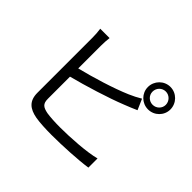

<svg xmlns="http://www.w3.org/2000/svg" viewBox="-176 -1070 1351 1351"><g transform="rotate(45 500.0 -394.5)"><path d="M759 -697C759 -734 788 -764 825 -764C861 -764 891 -734 891 -697C891 -661 861 -632 825 -632C788 -632 759 -661 759 -697ZM713 -697C713 -636 763 -586 825 -586C887 -586 937 -636 937 -697C937 -759 887 -810 825 -810C763 -810 713 -759 713 -697ZM279 -750H186C190 -727 192 -693 192 -669C192 -616 192 -216 192 -119C192 -38 235 -3 312 11C353 18 413 21 472 21C581 21 731 13 818 0V-91C735 -69 582 -59 476 -59C427 -59 375 -62 344 -67C295 -77 274 -90 274 -141V-361C398 -393 571 -446 683 -491C713 -502 749 -518 777 -530L742 -610C714 -593 684 -578 654 -565C550 -520 392 -472 274 -443V-669C274 -697 276 -727 279 -750Z"/></g></svg>

Font: Noto Sans CJK HK
Style: Regular
Weight: 400
Designer: Ryoko NISHIZUKA 西塚涼子 (kana, bopomofo & ideographs); Paul D. Hunt (Latin, Greek & Cyrillic); Sandoll Communications 산돌커뮤니
Foundry: Adobe
Version: Version 2.004;hotconv 1.0.118;makeotfexe 2.5.65603